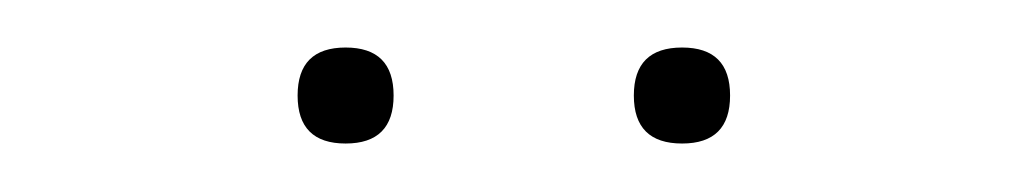

<svg xmlns="http://www.w3.org/2000/svg" viewBox="-20 -635 430 80"><path d="M104 -595.2Q104 -615.2 124 -615.2Q144 -615.2 144 -595.2Q144 -575.2 124 -575.2Q104 -575.2 104 -595.2ZM244.1 -595.2Q244.1 -615.2 264.2 -615.2Q284.2 -615.2 284.2 -595.2Q284.2 -575.2 264.2 -575.2Q244.1 -575.2 244.1 -595.2Z"/></svg>

Font: Datalegreya
Style: Gradient
Weight: 400
Designer: Figs Lab
Foundry: Figs Lab
Version: Version 1.002;PS 001.002;hotconv 1.0.70;makeotf.lib2.5.58329